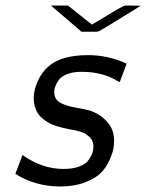

<svg xmlns="http://www.w3.org/2000/svg" viewBox="-20 -659 526 690"><path d="M35.2 -34.2 61 -102.1Q129.9 -52.2 208 -51.8Q242.2 -51.8 265.6 -60.8Q289.1 -69.8 299.1 -85Q309.1 -100.1 312.5 -111.1Q315.9 -122.1 315.9 -132.8Q315.9 -142.6 312.5 -151.4Q309.1 -160.2 302.5 -166Q295.9 -171.9 289.6 -176.5Q283.2 -181.2 273.7 -184.1Q264.2 -187 258.5 -188.5Q252.9 -189.9 245.1 -191.9L236.8 -192.9Q235.8 -192.9 224.4 -195.6Q212.9 -198.2 205.6 -199.7Q198.2 -201.2 184.1 -205.6Q169.9 -210 159.9 -215.1Q149.9 -220.2 137.9 -229Q126 -237.8 118.4 -248.3Q110.8 -258.8 106 -273.9Q101.1 -289.1 101.1 -306.2Q101.1 -334 115.5 -366.9Q129.9 -399.9 154.8 -420.9Q200.7 -460.9 296.9 -460.9Q368.7 -460.9 435.1 -430.2L410.2 -363.8Q385.3 -377.9 370.6 -384Q356 -390.1 330.6 -395.5Q305.2 -400.9 272 -400.9Q242.2 -400.9 220.7 -392.3Q199.2 -383.8 190.7 -370.8Q182.1 -357.9 178.5 -347.9Q174.8 -337.9 174.8 -329.1Q174.8 -302.2 196.3 -290Q217.8 -277.8 258.8 -271Q299.8 -264.2 315.9 -256.8Q346.7 -243.7 368.4 -217.3Q390.1 -190.9 390.1 -153.8Q390.1 -139.6 387.5 -124.3Q384.8 -108.9 373.3 -83Q361.8 -57.1 342.5 -37.6Q323.2 -18.1 285.2 -3.4Q247.1 11.2 195.8 11.2Q106 10.7 35.2 -34.2ZM163.1 -639.2H224.1L310.1 -570.8Q326.2 -579.6 341.1 -588.9Q356 -598.1 366 -604Q376 -609.9 385 -615.5Q394 -621.1 399.4 -624Q404.8 -627 410.4 -629.9Q416 -632.8 418.9 -634.5Q421.9 -636.2 424.3 -637.2Q426.8 -638.2 429.4 -638.7Q432.1 -639.2 433.6 -639.2Q435.1 -639.2 438 -639.2H448.2L485.8 -638.2Q343.8 -550.3 335.9 -546.9Q331.1 -544.9 321.8 -544.9H272.9Z"/></svg>

Font: CMU Sans Serif
Style: Oblique
Weight: 500
Italic angle: -12°
Version: Version 0.7.0